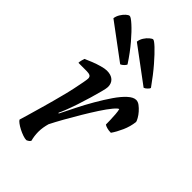

<svg xmlns="http://www.w3.org/2000/svg" viewBox="-232 -831 904 904"><g transform="rotate(45 220.0 -379.0)"><path d="M135 0Q125 0 110.5 -5Q96 -10 81.5 -17.5Q67 -25 56.5 -33Q46 -41 44 -46Q49 -62 58.5 -95Q68 -128 81 -173.5Q94 -219 107 -270Q115 -300 121.5 -330.5Q128 -361 132 -383Q136 -405 136 -411Q136 -423 128 -427Q120 -431 106 -431H51Q51 -439 53.5 -448.5Q56 -458 58 -464Q73 -471 94.5 -479.5Q116 -488 137.5 -494Q159 -500 172 -500Q200 -500 215 -486.5Q230 -473 230 -449Q230 -440 223.5 -415Q217 -390 207.5 -357.5Q198 -325 187 -292Q176 -259 166 -233.5Q156 -208 151 -199L154 -196Q171 -230 191.5 -271Q212 -312 235.5 -352.5Q259 -393 282 -426.5Q305 -460 327 -480Q349 -500 367 -500Q379 -500 391 -491Q403 -482 414 -469.5Q425 -457 432 -444.5Q439 -432 440 -426Q436 -392 422 -360.5Q408 -329 392 -306Q377 -306 365 -309.5Q353 -313 348 -317Q348 -327 347.5 -345.5Q347 -364 345.5 -383.5Q344 -403 341 -413Q334 -412 317 -391.5Q300 -371 278.5 -338Q257 -305 234 -266.5Q211 -228 190.5 -191.5Q170 -155 156 -127Q152 -113 149.5 -98Q147 -83 147 -68Q147 -53 149 -39.5Q151 -26 154 -15Q153 -12 148 -7.5Q143 -3 135 0ZM351 -565 175 -696Q177 -712 186 -726Q195 -740 206 -749Q217 -758 222 -758Q229 -758 251.5 -737Q274 -716 306.5 -678.5Q339 -641 376 -589Q375 -583 366.5 -575Q358 -567 351 -565ZM195 -565 19 -696Q21 -711 29.5 -725Q38 -739 48.5 -748.5Q59 -758 66 -758Q74 -758 98.5 -736Q123 -714 155.5 -676Q188 -638 220 -589Q219 -584 211 -576Q203 -568 195 -565Z"/></g></svg>

Font: Texturina Medium
Style: Italic
Weight: 500
Italic angle: -11°
Designer: Guillermo Torres Carreño
Foundry: Omnibus-Type
Version: Version 1.002